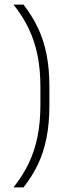

<svg xmlns="http://www.w3.org/2000/svg" viewBox="-20 -695 316 834"><path d="M155.5 -317V-239Q155.5 -163 142.8 -100.5Q130 -38 104.2 15.5Q78.5 69 38.5 119H82Q120 71 145 18.5Q170 -34 182.2 -96.8Q194.5 -159.5 194.5 -237V-319Q194.5 -397 182 -459.5Q169.5 -522 144.5 -574.5Q119.5 -627 82 -675H38.5Q78.5 -625.5 104.2 -571.8Q130 -518 142.8 -456Q155.5 -394 155.5 -317Z"/></svg>

Font: Anek Malayalam Medium ExtraLight
Style: Regular
Weight: 250
Version: Version 1.003